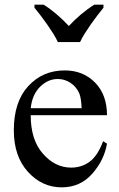

<svg xmlns="http://www.w3.org/2000/svg" viewBox="-20 -786 507 821"><path d="M111.3 -293.5Q111.3 -188.5 162.6 -129.9Q214.8 -69.3 284.2 -69.3Q329.1 -69.3 363.3 -94.5Q397.5 -119.6 420.9 -182.1L437.5 -171.9Q425.8 -101.6 374.5 -43.2Q323.2 15.1 243.7 15.1Q159.7 15.1 99.4 -51.3Q39.1 -117.7 39.1 -229Q39.1 -350.6 100.8 -417.7Q162.6 -484.9 256.8 -484.9Q335.4 -484.9 386.5 -432.9Q437.5 -380.9 437.5 -293.5ZM111.3 -323.2H329.1Q327.1 -368.2 318.8 -387.2Q306.2 -415.5 281.2 -431.9Q256.3 -448.2 227.1 -448.2Q185.1 -448.2 151.4 -415Q117.7 -381.8 111.3 -323.2ZM127.4 -766.1H166.5Q180.7 -757.3 195.1 -746.6Q209.5 -735.8 223.4 -723.9Q237.3 -711.9 250.2 -699.5Q263.2 -687 274.4 -674.8Q285.6 -687 298.6 -699.5Q311.5 -711.9 325.7 -723.9Q339.8 -735.8 354.5 -746.6Q369.1 -757.3 383.3 -766.1H422.4V-752.9Q410.6 -738.8 396.5 -720.2Q382.3 -701.7 368.4 -681.9Q354.5 -662.1 342.3 -642.6Q330.1 -623 322.3 -606H227.5Q219.7 -623 207.5 -642.6Q195.3 -662.1 181.4 -681.9Q167.5 -701.7 153.3 -720.2Q139.2 -738.8 127.4 -752.9Z"/></svg>

Font: KhunPaOh
Style: Regular
Weight: 400
Designer: Khon Soe Zaw Thu
Version: Version 1.00 July 11, 2016, initial release